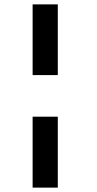

<svg xmlns="http://www.w3.org/2000/svg" viewBox="-20 -718 445 877"><path d="M129 139V-185H244V139ZM129 -375V-698H244V-375Z"/></svg>

Font: Manuale
Style: Regular
Weight: 400
Designer: Eduardo Tunni / Pablo Cosgaya
Foundry: Eduardo Tunni / Pablo Cosgaya
Version: Version 1.002